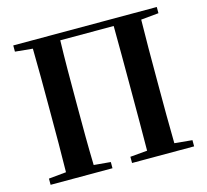

<svg xmlns="http://www.w3.org/2000/svg" viewBox="-106 -863 1065 986"><g transform="rotate(-15 426.5 -370.5)"><path d="M45 -708 138 -699C140 -598 140 -496 140 -394V-346C140 -243 140 -141 138 -42L45 -33V0H374V-33L285 -41C282 -142 282 -243 282 -347V-394C282 -498 282 -602 285 -704H569C570 -601 570 -498 570 -394V-347C570 -242 570 -141 569 -41L478 -33V0H808V-33L714 -42C712 -143 712 -245 712 -346V-394C712 -497 712 -599 714 -699L808 -708V-741H45Z"/></g></svg>

Font: Noto Serif CJK TC
Style: Bold
Weight: 700
Designer: Ryoko NISHIZUKA 西塚涼子 (kana & ideographs); Frank Grießhammer (Latin, Greek & Cyrillic); Wenlong ZHANG 张文龙 (bopomofo); San
Foundry: Adobe
Version: Version 2.001;hotconv 1.1.0;makeotfexe 2.6.0